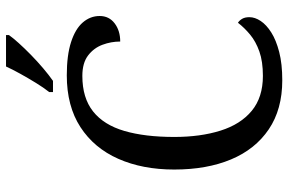

<svg xmlns="http://www.w3.org/2000/svg" viewBox="-184 -788 981 654"><g transform="rotate(-90 307.0 -460.5)"><path d="M361 10Q262 10 194 -36Q126 -82 91.5 -164.5Q57 -247 57 -358Q57 -466 93.5 -548.5Q130 -631 201.5 -677.5Q273 -724 378 -724Q446 -724 491 -709.5Q536 -695 558 -669.5Q580 -644 580 -612Q580 -580 555 -561Q530 -542 493 -542Q493 -573 482 -602.5Q471 -632 445.5 -651.5Q420 -671 376 -671Q301 -671 255 -634.5Q209 -598 188.5 -528Q168 -458 168 -358Q168 -269 189.5 -200.5Q211 -132 257 -94Q303 -56 376 -56Q425 -56 459 -68Q493 -80 516.5 -99.5Q540 -119 557 -141Q565 -136 570.5 -126.5Q576 -117 576 -102Q576 -83 563 -63.5Q550 -44 524 -27.5Q498 -11 457.5 -0.5Q417 10 361 10ZM321 -784Q336 -803 352 -829Q368 -855 383 -882Q398 -909 408 -931H515V-921Q506 -908 488 -888Q470 -868 447.5 -846Q425 -824 402 -804.5Q379 -785 359 -771H321Z"/></g></svg>

Font: Noto Serif Khmer
Style: Regular
Weight: 400
Designer: Danh Hong and the Monotype Design Team
Foundry: Monotype Imaging Inc.
Version: Version 2.003